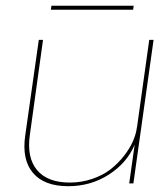

<svg xmlns="http://www.w3.org/2000/svg" viewBox="-20 -639 559 669"><path d="M217.8 9.8Q134.3 9.8 95 -36.4Q55.7 -82.5 67.9 -167L115.2 -500H129.9L84 -168.9Q72.8 -89.8 109.1 -46.4Q145.5 -2.9 223.1 -2.9Q264.6 -2.9 302 -15.9Q339.4 -28.8 365.5 -49.3Q391.6 -69.8 411.9 -95.7Q432.1 -121.6 443.1 -146.7Q454.1 -171.9 457 -194.8L458 -200.2L500 -500H515.1L444.8 0H430.2L449.2 -134.8Q422.4 -71.3 359.4 -30.8Q296.4 9.8 217.8 9.8ZM157.2 -605 159.2 -619.1H445.8L443.8 -605Z"/></svg>

Font: Human Sans Thin
Style: Italic
Weight: 100
Italic angle: -8°
Designer: Tim Radville
Foundry: Continuum
Version: Version 1.000;FEAKit 1.0